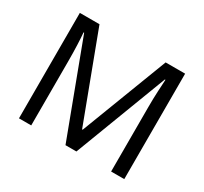

<svg xmlns="http://www.w3.org/2000/svg" viewBox="-145 -920 1197 1126"><g transform="rotate(30 453.5 -357.0)"><path d="M412 0 177 -626H173Q176 -595 178 -542.5Q180 -490 180 -433V0H97V-714H230L450 -129H454L678 -714H810V0H721V-439Q721 -491 723.5 -542Q726 -593 728 -625H724L486 0Z"/></g></svg>

Font: Noto Sans Bengali UI
Style: Regular
Weight: 400
Designer: Jelle Bosma - Monotype Design Team
Foundry: Monotype Imaging Inc.
Version: Version 2.003; ttfautohint (v1.8.4.7-5d5b)